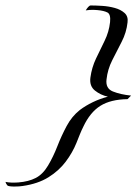

<svg xmlns="http://www.w3.org/2000/svg" viewBox="-55 -580 500 703"><path d="M-3 103Q-12 103 -19 102Q-26 101 -28 99Q-33 93 -35 86Q-16 90 12 88Q50 85 76 71.5Q102 58 121 26Q140 -6 155 -44.5Q170 -83 189 -118.5Q208 -154 237 -177Q258 -193 285 -206Q312 -219 340 -226Q313 -232 292.5 -248.5Q272 -265 276 -296Q281 -333 296.5 -365.5Q312 -398 328 -430.5Q344 -463 348 -499Q351 -528 338 -534.5Q325 -541 302 -543Q299 -543 295 -543.5Q291 -544 286 -544Q279 -544 272 -543.5Q265 -543 259 -542Q263 -549 268 -554.5Q273 -560 277 -560Q295 -560 319 -558.5Q343 -557 365 -551Q387 -545 401 -532.5Q415 -520 412 -498Q408 -461 390.5 -427Q373 -393 356 -359.5Q339 -326 335 -289Q331 -256 358.5 -245Q386 -234 425 -230L412 -217Q350 -216 312.5 -192.5Q275 -169 250 -116Q243 -102 237 -87Q231 -72 225 -57Q211 -22 186 11.5Q161 45 122.5 69Q84 93 28 101Q16 103 -3 103Z"/></svg>

Font: Italianno
Style: Regular
Weight: 400
Designer: Robert E. Leuschke
Foundry: Robert E. Leuschke
Version: Version 1.100; ttfautohint (v1.8.3)